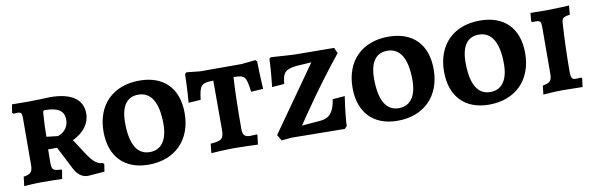

<svg xmlns="http://www.w3.org/2000/svg" viewBox="-42 -839 3643 1180"><g transform="rotate(-10 1780.0 -249.5)"><path d="M434 12 537 4 544 -41 537 -50C504 -50 478 -72 447 -117L380 -220C450 -254 489 -306 489 -368C489 -457 418 -505 286 -505C286 -505 190 -501 155 -501C123 -501 49 -502 49 -502L41 -451L47 -444C47 -444 64 -445 76 -445C95 -445 101 -437 101 -409L100 -116C100 -72 88 -58 43 -52L36 6C36 6 95 1 146 1C170 1 273 2 273 3L282 -50L278 -55C225 -57 219 -63 219 -114L220 -191H276L343 -60C366 -10 396 12 434 12ZM294 -261 223 -269C223 -314 225 -359 229 -414C230 -429 232 -432 243 -432C323 -432 361 -407 361 -353C361 -290 316 -269 294 -261Z M813 9C978 9 1085 -98 1085 -265C1085 -420 997 -510 845 -510C679 -510 574 -405 574 -238C574 -83 663 9 813 9ZM833 -66C756 -66 714 -133 714 -271C714 -374 753 -426 823 -426C901 -426 945 -360 945 -222C945 -120 904 -66 833 -66Z M1204 6C1204 6 1300 0 1347 0C1390 0 1495 4 1495 4L1502 -55L1499 -59C1499 -59 1479 -57 1456 -57C1423 -57 1411 -71 1411 -110C1411 -222 1414 -360 1419 -431C1490 -429 1498 -422 1510 -323L1586 -328C1586 -328 1580 -419 1579 -500L1569 -510L1482 -501H1224L1139 -510L1129 -500C1128 -421 1120 -323 1120 -323L1196 -328C1207 -419 1217 -429 1293 -431V-129C1293 -69 1283 -57 1210 -52Z M1643 4 1707 -2 2037 2 2052 -13C2055 -90 2072 -197 2072 -197L1996 -191C1984 -113 1957 -80 1902 -74L1782 -64C1823 -126 1938 -295 2075 -465L2059 -500L1812 -502L1665 -511L1656 -503C1654 -430 1642 -329 1642 -329L1719 -335C1724 -405 1741 -422 1810 -431L1906 -437L1621 -33Z M2367 9C2532 9 2639 -98 2639 -265C2639 -420 2551 -510 2399 -510C2233 -510 2128 -405 2128 -238C2128 -83 2217 9 2367 9ZM2387 -66C2310 -66 2268 -133 2268 -271C2268 -374 2307 -426 2377 -426C2455 -426 2499 -360 2499 -222C2499 -120 2458 -66 2387 -66Z M2938 9C3103 9 3210 -98 3210 -265C3210 -420 3122 -510 2970 -510C2804 -510 2699 -405 2699 -238C2699 -83 2788 9 2938 9ZM2958 -66C2881 -66 2839 -133 2839 -271C2839 -374 2878 -426 2948 -426C3026 -426 3070 -360 3070 -222C3070 -120 3029 -66 2958 -66Z M3276 6C3276 6 3348 0 3395 0C3432 0 3521 2 3521 2L3528 -51L3523 -57C3523 -57 3508 -55 3490 -55C3465 -55 3459 -65 3459 -108C3459 -195 3463 -319 3469 -407C3471 -436 3479 -444 3521 -449L3526 -506C3526 -506 3440 -501 3404 -501C3364 -501 3312 -502 3285 -502L3280 -453L3284 -445H3311C3335 -445 3341 -437 3341 -405L3340 -114C3340 -70 3330 -58 3282 -49Z"/></g></svg>

Font: Alegreya SC
Style: Bold
Weight: 700
Designer: Juan Pablo del Peral
Foundry: Huerta Tipografica
Version: Version 2.007;PS 002.007;hotconv 1.0.88;makeotf.lib2.5.64775